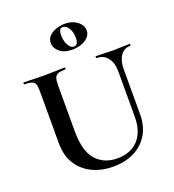

<svg xmlns="http://www.w3.org/2000/svg" viewBox="-155 -983 1012 1117"><g transform="rotate(-20 351.5 -425.0)"><path d="M571 -497Q571 -550 546.5 -581.5Q522 -613 478 -613Q476 -613 476 -619Q476 -625 478 -625Q503 -625 529.5 -623.5Q556 -622 587 -622Q614 -622 640 -623.5Q666 -625 688 -625Q690 -625 690 -619Q690 -613 688 -613Q648 -613 626.5 -581.5Q605 -550 605 -497V-219Q605 -148 574 -95.5Q543 -43 487 -14.5Q431 14 356 14Q283 14 225.5 -14Q168 -42 135.5 -94.5Q103 -147 103 -221V-544Q103 -573 98 -587.5Q93 -602 77.5 -607.5Q62 -613 32 -613Q29 -613 29 -619Q29 -625 32 -625Q58 -625 90 -623.5Q122 -622 158 -622Q196 -622 228 -623.5Q260 -625 285 -625Q288 -625 288 -619Q288 -613 285 -613Q255 -613 240 -607Q225 -601 219.5 -586Q214 -571 214 -542V-256Q214 -133 263 -78Q312 -23 394 -23Q477 -23 524 -73.5Q571 -124 571 -218ZM364 -707Q314 -707 286 -731Q258 -755 258 -786Q258 -812 276 -829.5Q294 -847 321 -855.5Q348 -864 374 -864Q418 -864 449 -840.5Q480 -817 480 -784Q480 -760 463 -742.5Q446 -725 419.5 -716Q393 -707 364 -707ZM380 -721Q406 -721 406 -766Q406 -800 391 -825Q376 -850 354 -850Q330 -850 330 -806Q330 -786 336 -766.5Q342 -747 353 -734Q364 -721 380 -721Z"/></g></svg>

Font: Cormorant Garamond Light
Style: Regular
Weight: 300
Designer: Christian Thalmann (Catharsis Fonts)
Foundry: Catharsis Fonts
Version: Version 4.001